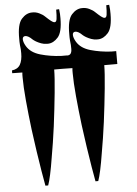

<svg xmlns="http://www.w3.org/2000/svg" viewBox="-62 -764 741 1039"><g transform="rotate(-5 309.0 -244.5)"><path d="M16 -394V-409Q48 -413 61 -436Q74 -459 74 -497Q74 -507 73.5 -518.5Q73 -530 71 -542Q70 -551 70 -560V-576Q69 -655 94.5 -683.5Q120 -712 151 -712Q171 -713 190 -704Q209 -695 220 -684Q238 -667 249.5 -658Q261 -649 268 -649Q278 -648 280.5 -665Q283 -682 283 -716L299 -717Q301 -703 301.5 -691Q302 -679 302 -668Q302 -592 277.5 -564.5Q253 -537 224 -536H217Q201 -536 186 -541.5Q171 -547 159 -554Q153 -557 149 -560.5Q145 -564 142 -566Q131 -577 121.5 -582.5Q112 -588 104 -588Q97 -588 93 -584Q89 -580 89 -572Q89 -565 92 -555.5Q95 -546 102 -534Q124 -497 176.5 -482Q229 -467 288 -464H315Q346 -459 346 -497Q346 -507 345.5 -518.5Q345 -530 343 -542Q342 -551 342 -560V-576Q341 -655 366.5 -683.5Q392 -712 423 -712Q443 -713 462 -704Q481 -695 492 -684Q510 -667 521.5 -658Q533 -649 540 -649Q550 -648 552.5 -665Q555 -682 555 -716L571 -717Q573 -703 573.5 -691Q574 -679 574 -668Q574 -592 549.5 -564.5Q525 -537 496 -536H489Q473 -536 458 -541.5Q443 -547 431 -554Q425 -557 421 -560.5Q417 -564 414 -566Q403 -577 393.5 -582.5Q384 -588 376 -588Q369 -588 365 -584Q361 -580 361 -572Q361 -565 364 -555.5Q367 -546 374 -534Q396 -497 448.5 -482Q501 -467 560 -464H587V-394H516Q516 -353 507.5 -267.5Q499 -182 487 -88Q481 -44 474.5 -1Q468 42 461 80Q453 131 444.5 170Q436 209 429 228H414Q408 198 400 148.5Q392 99 383 40Q379 10 374.5 -20.5Q370 -51 366 -82Q356 -163 349 -239.5Q342 -316 342 -365V-380Q342 -387 343 -393L288 -394H244Q244 -353 235.5 -267.5Q227 -182 215 -88Q209 -44 202.5 -1Q196 42 189 80Q181 131 172.5 170Q164 209 157 228H142Q136 198 128 148.5Q120 99 111 40Q107 10 102.5 -20.5Q98 -51 94 -82Q84 -163 77 -239.5Q70 -316 70 -365V-380Q70 -387 71 -393Z"/></g></svg>

Font: Fette UNZ Fraktur
Style: Regular
Weight: 900
Foundry: UNZ1 Extensions by Catfonts.de
Version: Version 0.000 2012 initial release